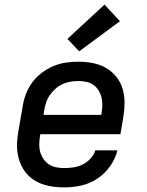

<svg xmlns="http://www.w3.org/2000/svg" viewBox="-20 -806 640 834"><path d="M259 8Q235 8 211.5 5Q188 2 166 -5.5Q144 -13 125.5 -25.5Q107 -38 93 -55Q79 -72 70 -93Q61 -114 57 -136.5Q53 -159 54 -183Q55 -207 59 -231L78 -341Q82 -369 92 -396Q102 -423 119 -446.5Q136 -470 160 -488.5Q184 -507 211 -518.5Q238 -530 266 -534Q294 -538 321 -538Q353 -538 383.5 -532Q414 -526 439.5 -511.5Q465 -497 484 -474Q503 -451 512 -422Q521 -393 521 -361.5Q521 -330 516 -299L503 -223H155L154 -217Q151 -199 150.5 -181Q150 -163 154.5 -146.5Q159 -130 168.5 -116Q178 -102 192 -92.5Q206 -83 223 -79.5Q240 -76 259 -76Q279 -76 299.5 -79Q320 -82 339 -91.5Q358 -101 373 -117Q388 -133 394 -153H490Q481 -116 458 -83.5Q435 -51 402 -29.5Q369 -8 332 0Q295 8 259 8ZM169 -307H420L421 -313Q424 -330 424.5 -348Q425 -366 421 -382.5Q417 -399 408 -413.5Q399 -428 385.5 -437.5Q372 -447 355 -450.5Q338 -454 320 -454Q302 -454 285 -451Q268 -448 251.5 -440.5Q235 -433 221 -420.5Q207 -408 196.5 -393Q186 -378 180.5 -361Q175 -344 172 -327ZM324 -583 273 -637 434 -786 501 -714Z"/></svg>

Font: Iosevka Curly MdExObl
Style: Regular
Weight: 500
Width: 7
Italic angle: -9°
Monospace: yes
Designer: Belleve Invis
Foundry: Belleve Invis
Version: Version 11.1.0; ttfautohint (v1.8.3)